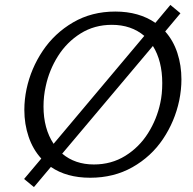

<svg xmlns="http://www.w3.org/2000/svg" viewBox="-20 -714 786 781"><path d="M78 14 148 -69Q114 -106 96.5 -157.5Q79 -209 79 -267Q79 -309 88 -352Q106 -436 154 -507.5Q202 -579 277.5 -623Q353 -667 449 -667Q545 -667 612 -621L673 -694L714 -660L652 -586Q685 -549 701.5 -498.5Q718 -448 718 -391Q718 -349 709 -305Q691 -220 643 -148.5Q595 -77 519 -34Q443 9 347 9Q251 9 187 -35L118 47ZM632 -295Q640 -331 640 -376Q640 -466 602 -527L233 -89Q285 -45 362 -45Q433 -45 489.5 -80Q546 -115 582 -172Q618 -229 632 -295ZM157 -281Q157 -191 198 -129L567 -568Q514 -613 435 -613Q364 -613 308 -578Q252 -543 216 -486Q180 -429 166 -363Q157 -323 157 -281Z"/></svg>

Font: LXGW Bright GB
Style: Italic
Weight: 400
Italic angle: -12°
Designer: Christian Thalmann (Catharsis Fonts)
Foundry: LXGW / Christian Thalmann (Catharsis Fonts) / Fontworks Inc.
Version: Version 5.510